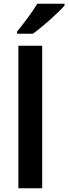

<svg xmlns="http://www.w3.org/2000/svg" viewBox="-20 -1004 364 1024"><path d="M324 -974V-984H179C152 -939 102 -873 71 -836V-824H155C205 -859 291 -936 324 -974ZM205 0V-760H78V0Z"/></svg>

Font: Noto Sans Georgian SemiBold
Style: Regular
Weight: 600
Designer: Monotype Design Team, Akaki Razmadze
Foundry: Google LLC
Version: Version 2.005